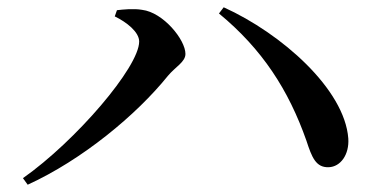

<svg xmlns="http://www.w3.org/2000/svg" viewBox="-20 -606 1040 527"><path d="M295 -561C328 -545 362 -518 362 -492C362 -422 188 -219 43 -117L56 -99C205 -167 354 -290 441 -398C462 -423 489 -436 489 -458C489 -497 428 -572 370 -579C347 -583 318 -580 301 -578ZM882 -147C915 -148 939 -182 936 -226C926 -361 753 -514 594 -586L581 -569C700 -471 772 -359 821 -220C836 -174 847 -146 882 -147Z"/></svg>

Font: Noto Serif CJK SC SemiBold
Style: Regular
Weight: 600
Designer: Ryoko NISHIZUKA 西塚涼子 (kana & ideographs); Frank Grießhammer (Latin, Greek & Cyrillic); Wenlong ZHANG 张文龙 (bopomofo); San
Foundry: Adobe
Version: Version 2.001;hotconv 1.1.0;makeotfexe 2.6.0